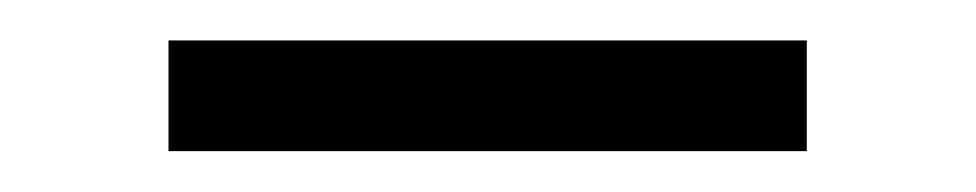

<svg xmlns="http://www.w3.org/2000/svg" viewBox="-20 -375 478 94"><path d="M62.5 -355.2V-301H375V-355.2Z"/></svg>

Font: Manrope3 Light
Style: Regular
Weight: 300
Designer: Mikhail Sharanda
Foundry: Mikhail Sharanda
Version: Version 3.000;PS 003.000;hotconv 1.0.88;makeotf.lib2.5.64775